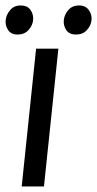

<svg xmlns="http://www.w3.org/2000/svg" viewBox="-35 -670 349 690"><path d="M43 0 94.7 -495.1H174.8L123 0ZM238.3 -545.9Q213.9 -545.9 203.1 -562Q192.4 -578.1 194.3 -597.7Q196.3 -617.2 210.4 -633.8Q224.6 -650.4 249 -650.4Q272.5 -650.4 284.2 -633.8Q295.9 -617.2 293.9 -597.7Q292 -578.1 277.3 -562Q262.7 -545.9 238.3 -545.9ZM28.3 -545.9Q4.9 -545.9 -5.9 -562Q-16.6 -578.1 -14.6 -597.7Q-12.7 -617.2 1.5 -633.8Q15.6 -650.4 39.1 -650.4Q63.5 -650.4 74.7 -634.3Q85.9 -618.2 84 -597.7Q82 -578.1 67.4 -562Q52.7 -545.9 28.3 -545.9Z"/></svg>

Font: Puritan
Style: Italic
Weight: 400
Version: 2.0a